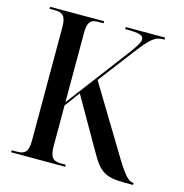

<svg xmlns="http://www.w3.org/2000/svg" viewBox="-106 -812 872 910"><g transform="rotate(15 330.5 -357.0)"><path d="M29 0H294V-10H271C232 -10 216 -25 216 -81V-280L271 -354L415 -103C462 -20 489 0 589 0H627V-10H625C603 -10 582 -31 534 -110L336 -437L467 -609C529 -690 547 -704 593 -704V-714H400V-704C473 -704 490 -697 490 -676C490 -663 478 -644 449 -604L216 -296V-635C216 -689 230 -704 268 -704H294V-714H29V-704H56C94 -704 110 -689 110 -636V-80C110 -24 94 -10 54 -10H29Z"/></g></svg>

Font: Noto Serif Display Condensed Medium
Style: Regular
Weight: 500
Width: 3
Designer: Monotype Design Team
Foundry: Monotype Imaging Inc.
Version: Version 2.009